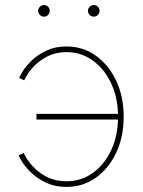

<svg xmlns="http://www.w3.org/2000/svg" viewBox="-20 -733 568 761"><path d="M243.7 7.8Q199.2 7.8 165 -7.8Q130.9 -23.4 107.2 -45.4Q83.5 -67.4 70.3 -87.6Q57.1 -107.9 54.2 -117.7L74.2 -126.5Q77.1 -118.2 89.1 -99.9Q101.1 -81.5 122.1 -61.8Q143.1 -42 173.6 -28.3Q204.1 -14.6 243.7 -14.6Q301.8 -14.6 347.7 -47.4Q393.6 -80.1 420.7 -137.9Q447.8 -195.8 447.8 -270.5Q447.8 -344.7 420.7 -402.3Q393.6 -460 347.7 -493.2Q301.8 -526.4 243.7 -526.4Q204.6 -526.4 174.6 -512.5Q144.5 -498.5 123.5 -479Q102.5 -459.5 90.8 -441.2Q79.1 -422.9 76.2 -414.6L56.2 -423.8Q59.1 -433.1 72 -453.4Q85 -473.6 108.4 -495.6Q131.8 -517.6 165.5 -533.2Q199.2 -548.8 243.7 -548.8Q308.6 -548.8 359.6 -512.5Q410.6 -476.1 440.4 -413.3Q470.2 -350.6 470.2 -270.5Q470.2 -190.4 440.4 -127.4Q410.6 -64.5 359.6 -28.3Q308.6 7.8 243.7 7.8ZM455.6 -259.3H124.5V-281.7H455.6ZM352.1 -667Q342.3 -667 335.4 -673.8Q328.6 -680.7 328.6 -689.9Q328.6 -699.7 335.4 -706.3Q342.3 -712.9 352.1 -712.9Q361.3 -712.9 367.9 -706.3Q374.5 -699.7 374.5 -689.9Q374.5 -680.7 367.9 -673.8Q361.3 -667 352.1 -667ZM154.8 -667Q145 -667 138.2 -673.8Q131.3 -680.7 131.3 -689.9Q131.3 -699.7 138.2 -706.3Q145 -712.9 154.8 -712.9Q164.1 -712.9 170.7 -706.3Q177.2 -699.7 177.2 -689.9Q177.2 -680.7 170.7 -673.8Q164.1 -667 154.8 -667Z"/></svg>

Font: Inter 17pt Thin
Style: Regular
Weight: 250
Version: Version 4.001;git-66647c0bb